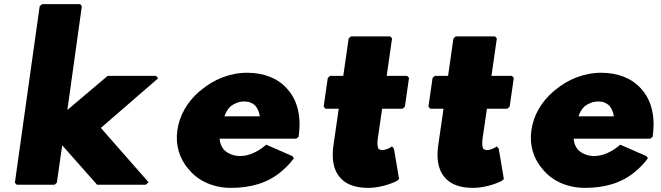

<svg xmlns="http://www.w3.org/2000/svg" viewBox="-20 -887 3200 929"><path d="M735 -520H501L306 -355L376 -857L368 -867H184L172 -857L52 -3L61 7H244L255 -3L281 -184L450 7H685L699 -5L468 -268L745 -508Z M1096 -373C1114 -386 1135 -396 1162 -396C1185 -396 1202 -389 1217 -374C1226 -361 1235 -345 1237 -324H1066C1072 -341 1080 -358 1096 -373ZM1266 -185C1181 -113 1103 -124 1064 -162C1052 -176 1043 -196 1043 -216H1413L1425 -225V-228C1439 -325 1418 -402 1373 -453L1367 -460C1323 -509 1255 -535 1176 -535C1093 -535 1015 -503 954 -452L944 -444C887 -395 848 -329 838 -256C828 -184 849 -118 892 -69L898 -62C943 -10 1014 22 1098 22C1190 22 1274 0 1341 -57L1350 -65C1367 -80 1385 -98 1400 -119L1402 -122L1394 -132L1268 -187Z M1577 -520 1566 -510 1546 -371 1555 -361H1619L1593 -181C1586 -128 1589 -70 1624 -30L1631 -22C1657 5 1699 22 1761 22C1837 22 1899 -11 1899 -11H1900L1911 -21L1886 -168L1876 -179L1873 -176C1873 -176 1851 -161 1830 -161C1823 -161 1817 -163 1812 -166C1807 -174 1804 -191 1808 -217L1829 -361H1928L1939 -371L1959 -510L1950 -520H1851L1877 -701L1868 -711H1678L1667 -701L1641 -520Z M2084 -520 2073 -510 2053 -371 2062 -361H2126L2100 -181C2093 -128 2096 -70 2131 -30L2138 -22C2164 5 2206 22 2268 22C2344 22 2406 -11 2406 -11H2407L2418 -21L2393 -168L2383 -179L2380 -176C2380 -176 2358 -161 2337 -161C2330 -161 2324 -163 2319 -166C2314 -174 2311 -191 2315 -217L2336 -361H2435L2446 -371L2466 -510L2457 -520H2358L2384 -701L2375 -711H2185L2174 -701L2148 -520Z M2809 -373C2827 -386 2848 -396 2875 -396C2898 -396 2915 -389 2930 -374C2939 -361 2948 -345 2950 -324H2779C2785 -341 2793 -358 2809 -373ZM2979 -185C2894 -113 2816 -124 2777 -162C2765 -176 2756 -196 2756 -216H3126L3138 -225V-228C3152 -325 3131 -402 3086 -453L3080 -460C3036 -509 2968 -535 2889 -535C2806 -535 2728 -503 2667 -452L2657 -444C2600 -395 2561 -329 2551 -256C2541 -184 2562 -118 2605 -69L2611 -62C2656 -10 2727 22 2811 22C2903 22 2987 0 3054 -57L3063 -65C3080 -80 3098 -98 3113 -119L3115 -122L3107 -132L2981 -187Z"/></svg>

Font: Hussar Woodtype
Style: UltraObl
Weight: 900
Foundry: Cannot Into Space Fonts
Version: Version 1.07